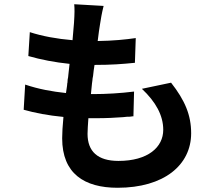

<svg xmlns="http://www.w3.org/2000/svg" viewBox="-20 -828 1040 908"><path d="M884 -198C884 -283 855 -353 789 -437L651 -408C717 -346 752 -282 752 -214C752 -132 680 -67 540 -67C442 -67 394 -112 394 -195C394 -213 396 -239 398 -269H437C482 -269 523 -271 563 -274L572 -275L582 -276C585 -276 588 -276 592 -276L601 -277C604 -278 608 -278 611 -278L614 -395C550 -387 482 -383 421 -383H410C412 -399 413 -416 415 -433L417 -448L418 -458L420 -468C422 -486 424 -504 427 -521C507 -521 558 -525 618 -531L622 -648C575 -641 514 -635 442 -634C446 -667 450 -696 453 -713C457 -739 461 -764 470 -800L331 -808C333 -786 333 -767 330 -720C328 -697 326 -669 323 -638C250 -644 179 -657 121 -676L114 -563C173 -546 240 -533 309 -526C307 -508 305 -490 303 -472L302 -462C301 -459 301 -455 300 -452L299 -437C298 -435 298 -434 298 -432L297 -422C295 -411 294 -399 292 -388C227 -395 164 -406 99 -428L92 -309C145 -294 207 -282 280 -275C276 -234 274 -198 274 -174C274 -7 379 60 536 60C755 60 884 -47 884 -198Z"/></svg>

Font: Glow Sans TC Normal
Style: Bold
Weight: 700
Designer: Ryoko NISHIZUKA (kana, bopomofo & ideographs); Paul D. Hunt (Latin, Greek & Cyrillic); Sandoll Communications, Soo-young
Version: Version 0.93